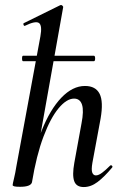

<svg xmlns="http://www.w3.org/2000/svg" viewBox="-20 -746 483 775"><path d="M73 -499Q69 -499 69 -510Q69 -521 73 -521H359Q364 -521 364 -510Q364 -499 359 -499ZM61 8Q43 8 37 6Q31 4 31 1Q31 -3 36.5 -25.5Q42 -48 46 -74L143 -599Q151 -643 137.5 -653Q124 -663 81 -642Q77 -640 75 -646Q73 -652 77 -653L223 -725Q228 -727 232 -723Q236 -719 235 -717L109 -10Q104 8 61 8ZM318 9Q288 9 279.5 -15Q271 -39 280 -89L309 -248Q319 -299 311 -323.5Q303 -348 279 -348Q249 -348 216.5 -309Q184 -270 155.5 -194.5Q127 -119 109 -10L92 -11Q113 -130 147.5 -217Q182 -304 227.5 -351.5Q273 -399 323 -399Q366 -399 382 -367.5Q398 -336 386 -267L353 -89Q348 -60 352.5 -49Q357 -38 367 -38Q378 -38 392.5 -49Q407 -60 424 -77Q428 -81 432 -77Q436 -73 432 -69Q401 -32 374 -11.5Q347 9 318 9Z"/></svg>

Font: Cormorant SemiBold
Style: Italic
Weight: 600
Italic angle: -10°
Designer: Christian Thalmann (Catharsis Fonts)
Foundry: Catharsis Fonts
Version: Version 4.000